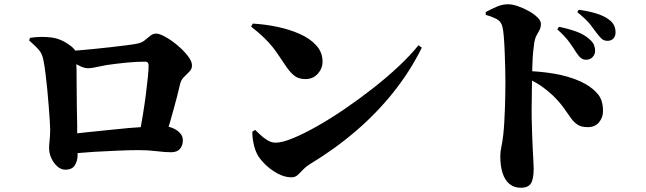

<svg xmlns="http://www.w3.org/2000/svg" viewBox="-20 -826 3040 903"><path d="M287 -28Q267 -28 249.5 -43.5Q232 -59 221.5 -82Q211 -105 211 -129Q211 -144 212.5 -157.5Q214 -171 215 -185.5Q216 -200 216 -216Q216 -230 214 -260Q212 -290 209 -329Q206 -368 202 -408.5Q198 -449 193.5 -485Q189 -521 184 -544Q179 -571 165 -588.5Q151 -606 117 -636L121 -648Q174 -656 223.5 -649.5Q273 -643 320 -604Q330 -595 334 -588Q340 -588 347 -589Q383 -592 424 -596Q465 -600 504 -604.5Q543 -609 574.5 -613Q606 -617 621 -620Q645 -624 659.5 -635.5Q674 -647 686.5 -657.5Q699 -668 715 -668Q730 -668 758 -652.5Q786 -637 814.5 -613Q843 -589 863 -563.5Q883 -538 883 -518Q883 -502 871 -489.5Q859 -477 845.5 -464Q832 -451 827 -431Q821 -404 813.5 -375Q806 -346 797.5 -315.5Q789 -285 780 -253Q776 -241 773 -230Q781 -228 789 -225Q810 -217 825 -202Q840 -187 840 -166Q840 -142 826.5 -126Q813 -110 785 -110Q756 -110 716.5 -115Q677 -120 631 -120Q589 -120 535 -117.5Q481 -115 423 -112Q383 -109 345 -106Q345 -101 345 -96Q345 -71 332.5 -49.5Q320 -28 287 -28ZM339 -524Q339 -513 340 -498Q340 -459 340.5 -411.5Q341 -364 341.5 -317.5Q342 -271 343 -235Q343 -213 343 -199Q364 -201 389 -204Q435 -209 486 -214Q537 -219 587 -224Q616 -226 642 -228Q647 -256 652 -286Q660 -335 666 -381.5Q672 -428 675.5 -464.5Q679 -501 679 -518Q679 -536 663 -536Q646 -536 623.5 -535Q601 -534 575.5 -531.5Q550 -529 525.5 -526Q501 -523 481 -520Q458 -516 433.5 -510.5Q409 -505 394 -505Q373 -505 345 -521Q342 -523 339 -524Z M1351 8Q1318 8 1284.5 -10.5Q1251 -29 1225.5 -54.5Q1200 -80 1189 -102Q1179 -122 1172.5 -151.5Q1166 -181 1167 -207L1180 -215Q1190 -206 1205 -191.5Q1220 -177 1238.5 -166Q1257 -155 1276 -155Q1307 -155 1358 -176Q1409 -197 1472.5 -233Q1536 -269 1604 -315.5Q1672 -362 1737.5 -413.5Q1803 -465 1857.5 -516.5Q1912 -568 1948 -613L1964 -602Q1909 -491 1831 -393Q1753 -295 1654 -210Q1555 -125 1436 -53Q1417 -41 1404 -27Q1391 -13 1379.5 -2.5Q1368 8 1351 8ZM1416 -454Q1385 -454 1365 -469.5Q1345 -485 1326 -513Q1308 -539 1294 -560.5Q1280 -582 1263.5 -603Q1247 -624 1223 -647.5Q1199 -671 1161 -701L1169 -715Q1225 -712 1283 -700Q1341 -688 1389.5 -666.5Q1438 -645 1467.5 -612.5Q1497 -580 1497 -536Q1497 -504 1474.5 -479Q1452 -454 1416 -454Z M2429 57Q2398 57 2376.5 39.5Q2355 22 2344 -11Q2333 -44 2333 -91Q2333 -113 2338 -135.5Q2343 -158 2347 -193Q2350 -221 2352 -255.5Q2354 -290 2355 -325Q2356 -360 2356.5 -390Q2357 -420 2357 -439Q2357 -471 2356 -509.5Q2355 -548 2353.5 -585.5Q2352 -623 2349.5 -653.5Q2347 -684 2343 -700Q2337 -726 2314 -737.5Q2291 -749 2265 -756L2264 -769Q2287 -782 2315 -794Q2343 -806 2369 -806Q2389 -806 2415.5 -797Q2442 -788 2467 -774Q2492 -760 2508 -744Q2524 -728 2524 -714Q2524 -697 2517.5 -685Q2511 -673 2504 -660.5Q2497 -648 2493 -628Q2490 -608 2487.5 -582.5Q2485 -557 2484 -525Q2483 -509 2483 -491Q2553 -487 2615 -474Q2689 -457 2735 -430Q2773 -408 2794.5 -380Q2816 -352 2816 -303Q2816 -273 2797 -250.5Q2778 -228 2744 -228Q2714 -228 2696.5 -239.5Q2679 -251 2664.5 -271.5Q2650 -292 2630.5 -319.5Q2611 -347 2579 -378Q2557 -399 2529 -419Q2510 -433 2482 -447Q2481 -401 2481 -359Q2480 -314 2480.5 -274Q2481 -234 2482.5 -200Q2484 -166 2485 -137Q2487 -96 2488.5 -69.5Q2490 -43 2490 -34Q2490 15 2477.5 36Q2465 57 2429 57ZM2736 -545Q2723 -545 2712.5 -553Q2702 -561 2691 -578Q2678 -599 2658 -627Q2638 -655 2601 -688L2609 -700Q2653 -691 2690.5 -677.5Q2728 -664 2753 -641Q2768 -628 2773.5 -614.5Q2779 -601 2779 -587Q2779 -570 2767 -557.5Q2755 -545 2736 -545ZM2837 -634Q2821 -634 2810.5 -643Q2800 -652 2786 -671Q2774 -688 2755.5 -711.5Q2737 -735 2695 -769L2702 -780Q2747 -774 2783 -763Q2819 -752 2841 -736Q2860 -723 2867.5 -707.5Q2875 -692 2875 -674Q2875 -656 2865 -645Q2855 -634 2837 -634Z"/></svg>

Font: Noto Serif HK ExtraLight Black
Style: Regular
Weight: 900
Version: Version 2.002-H1;hotconv 1.1.0;makeotfexe 2.6.0